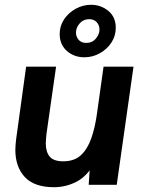

<svg xmlns="http://www.w3.org/2000/svg" viewBox="-20 -771 604 801"><path d="M205 10Q123 10 83.5 -32.5Q44 -75 44 -146Q44 -157 45 -167Q46 -177 47 -188L89 -493H214L174 -213Q173 -202 172 -192Q171 -182 171 -173Q171 -137 187.5 -117.5Q204 -98 244 -98Q290 -98 317.5 -123.5Q345 -149 361 -194.5Q377 -240 385 -300L412 -493H537L467 0H350L357 -107L375 -93Q344 -36 299.5 -13Q255 10 205 10ZM332 -532Q289 -532 259 -558.5Q229 -585 229 -629Q229 -663 247.5 -690.5Q266 -718 296 -734.5Q326 -751 360 -751Q401 -751 432 -725.5Q463 -700 463 -655Q463 -621 444.5 -593Q426 -565 396 -548.5Q366 -532 332 -532ZM340 -592Q365 -592 380 -610Q395 -628 395 -648Q395 -666 383.5 -678.5Q372 -691 352 -691Q328 -691 312.5 -673.5Q297 -656 297 -635Q297 -618 308 -605Q319 -592 340 -592Z"/></svg>

Font: Hanken Grotesk
Style: Bold Italic
Weight: 700
Italic angle: -8°
Designer: Alfredo Marco Pradil
Foundry: Hanken Design Co.
Version: Version 3.013